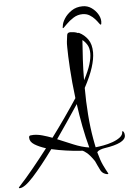

<svg xmlns="http://www.w3.org/2000/svg" viewBox="-156 -1008 790 1147"><g transform="rotate(-5 239.0 -435.0)"><path d="M384 -960Q413 -960 436 -944Q459 -928 473 -905Q487 -882 487 -860Q487 -841 482 -841Q479 -841 471.5 -852Q464 -863 451.5 -877Q439 -891 421 -902Q403 -913 379 -913Q349 -913 324 -897Q299 -881 282 -863.5Q265 -846 259 -841Q258 -840 256 -840Q254 -840 254 -843Q254 -846 256 -854Q257 -871 272.5 -896Q288 -921 316.5 -940.5Q345 -960 384 -960ZM-85 90Q-90 90 -90 87Q-90 85 -87 82Q-46 38 -0.5 -17.5Q45 -73 92 -134Q51 -147 24 -164Q-3 -181 -3 -206Q-3 -217 5.5 -218.5Q14 -220 24 -220Q50 -220 78.5 -212Q107 -204 136 -193Q220 -306 293 -417Q281 -514 276 -596Q271 -678 271 -723Q271 -735 271 -744Q271 -753 272 -758Q275 -782 277 -797Q279 -812 297 -812Q307 -812 319.5 -810Q332 -808 342 -803Q343 -804 346 -804Q347 -804 347.5 -803.5Q348 -803 349 -803Q380 -788 401 -758.5Q422 -729 422 -680Q422 -642 406 -591Q390 -540 354 -473Q354 -391 360 -312Q366 -233 378 -166Q380 -152 383 -139Q386 -126 388 -114Q408 -116 435.5 -121Q463 -126 490 -135.5Q517 -145 535.5 -159Q554 -173 554 -191Q554 -196 557 -196Q560 -196 564 -188.5Q568 -181 568 -169Q568 -123 440 -104Q427 -102 414 -97Q401 -92 395 -84Q409 -32 423 -3Q437 26 450 49Q450 52 444 52Q437 52 425 46Q413 40 405 27Q398 13 391 -1.5Q384 -16 377 -32Q351 -70 332.5 -84.5Q314 -99 309 -100Q311 -100 282.5 -102Q254 -104 210.5 -110Q167 -116 123 -126Q53 -30 -1.5 30Q-56 90 -85 90ZM354 -519Q382 -572 393.5 -610Q405 -648 405 -676Q405 -706 393.5 -726Q382 -746 365 -759Q361 -704 357.5 -643Q354 -582 354 -519ZM350 -116Q333 -178 320 -246Q307 -314 298 -381Q263 -328 229 -278Q195 -228 163 -182Q209 -163 256.5 -143Q304 -123 350 -116Z"/></g></svg>

Font: Comforter
Style: Regular
Weight: 400
Designer: Robert E. Leuschke
Foundry: Robert E. Leuschke
Version: Version 1.013; ttfautohint (v1.8.3)